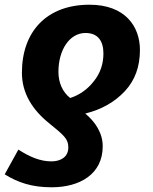

<svg xmlns="http://www.w3.org/2000/svg" viewBox="-37 -577 651 815"><path d="M343 -557C162 -557 56 -444 56 -268C56 -181 101 -111 170 -55C234 -3 253 12 253 49C253 90 220 108 181 108C134 108 89 89 41 58L-17 163C39 198 99 218 182 218C302 218 399 162 399 44C399 -12 368 -59 325 -95C394 -112 450 -144 493 -190C536 -236 557 -294 557 -365C557 -464 495 -557 343 -557ZM326 -437C377 -437 402 -405 402 -350C402 -306 389 -267 362 -233C335 -198 301 -174 261 -161C230 -185 211 -224 211 -272C211 -365 258 -437 326 -437Z"/></svg>

Font: BC Sans
Style: Bold Italic
Weight: 700
Italic angle: -12°
Designer: Monotype Design Team
Province of B.C.
Foundry: Monotype Imaging Inc.
Version: Version 2.000;GOOG;noto-source:20170915:90ef993387c0